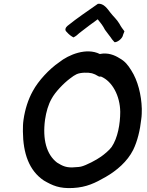

<svg xmlns="http://www.w3.org/2000/svg" viewBox="-20 -995 768 1006"><path d="M103 -366C100 -346 100 -326 100 -306C101 -192 132 -101 210 -49C255 -23 291 -6 363 -10C434 -14 478 -36 534 -68C591 -101 647 -148 678 -210C700 -255 714 -313 720 -370C723 -389 723 -408 723 -425C721 -498 702 -573 668 -626C650 -655 635 -674 606 -690C581 -706 545 -721 503 -712C433 -747 340 -709 289 -668C238 -633 181 -572 152 -518C128 -475 111 -423 103 -366ZM216 -368C222 -409 233 -447 250 -477C269 -513 314 -559 346 -583C360 -594 372 -602 381 -606C402 -616 443 -616 462 -611L473 -607C477 -606 480 -604 482 -603L491 -598C496 -595 500 -592 509 -594C569 -569 609 -492 610 -409C610 -346 597 -272 565 -225C554 -209 525 -185 509 -174C487 -158 431 -128 404 -122C398 -121 388 -119 376 -119C329 -114 308 -125 279 -143C224 -185 202 -264 216 -368ZM329 -828C343 -812 354 -805 365 -799C377 -805 387 -813 396 -822C430 -848 458 -870 492 -894C507 -876 520 -859 530 -839L551 -811C556 -805 561 -798 567 -789L580 -774C593 -772 622 -792 625 -813L632 -831C621 -846 615 -853 606 -870C591 -895 577 -905 559 -928C543 -949 523 -979 493 -975C438 -936 386 -902 333 -859C326 -853 316 -839 329 -828Z"/></svg>

Font: Hussar Pisanka
Style: Kur
Weight: 400
Designer: Robert Jablonski
Foundry: Cannot Into Space Fonts
Version: Version 1.070